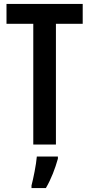

<svg xmlns="http://www.w3.org/2000/svg" viewBox="-20 -734 454 975"><path d="M264 0V-613H400V-714H13V-613H149V0ZM274 72V61H167C164 101 149 174 140 208V221H213C240 175 260 122 274 72Z"/></svg>

Font: Noto Sans Hebrew ExtraCondensed SemiBold
Style: Regular
Weight: 600
Width: 2
Designer: Ben Nathan
Foundry: Google LLC
Version: Version 3.001